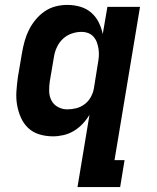

<svg xmlns="http://www.w3.org/2000/svg" viewBox="-20 -548 640 783"><path d="M254 -102Q272 -102 290.5 -106.5Q309 -111 325 -123Q341 -135 350.5 -152.5Q360 -170 363 -188L379 -288Q382 -303 383 -318Q384 -333 382 -347Q380 -361 375.5 -374Q371 -387 362 -397.5Q353 -408 340 -413Q327 -418 312 -418Q292 -418 272 -411Q252 -404 236.5 -389.5Q221 -375 212 -355.5Q203 -336 200 -316L183 -216Q180 -196 180.5 -175.5Q181 -155 190 -138Q199 -121 216.5 -111.5Q234 -102 254 -102ZM296 215 345 -80Q333 -60 317 -43Q301 -26 281 -14Q261 -2 239 3Q217 8 196 8Q167 8 140.5 0Q114 -8 95 -26Q76 -44 65 -69Q54 -94 49.5 -121Q45 -148 47 -176.5Q49 -205 53 -234L70 -334Q74 -357 80.5 -380.5Q87 -404 98 -426Q109 -448 125 -467.5Q141 -487 162 -501.5Q183 -516 207 -522Q231 -528 254 -528Q282 -528 307.5 -520.5Q333 -513 352 -496.5Q371 -480 382.5 -457Q394 -434 399 -409L418 -520H551L447 105H488L470 215Z"/></svg>

Font: Iosevka Extrabold Extended
Style: Italic
Weight: 800
Width: 7
Italic angle: -9°
Monospace: yes
Designer: Belleve Invis
Foundry: Belleve Invis
Version: Version 32.5.0; ttfautohint (v1.8.4)